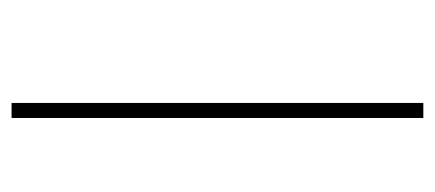

<svg xmlns="http://www.w3.org/2000/svg" viewBox="-230 -472 752 332"><g transform="rotate(90 146.0 -306.0)"><path d="M158 -662V50H184V-662Z"/></g></svg>

Font: Noto Sans Sinhala SemiCondensed Thin
Style: Regular
Weight: 100
Width: 4
Designer: Jelle Bosma - Monotype Design Team
Foundry: Monotype Imaging Inc.
Version: Version 2.006